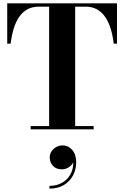

<svg xmlns="http://www.w3.org/2000/svg" viewBox="-20 -770 739 1143"><path d="M162.5 0V-19.5H272.5V-730.5H211.5Q171.5 -730.5 142.2 -714Q113 -697.5 93 -667.8Q73 -638 61 -597.8Q49 -557.5 43 -510H23V-750H676.5V-510H657Q651.5 -557.5 639.2 -597.8Q627 -638 607 -667.8Q587 -697.5 557.8 -714Q528.5 -730.5 488.5 -730.5H427.5V-19.5H537.5V0ZM274.5 353V336.5Q317.5 336.5 351.2 317Q385 297.5 402.8 261.5Q420.5 225.5 415 177H420Q420.5 191.5 410.8 205.5Q401 219.5 384.5 228.8Q368 238 348.5 238Q313.5 238 294.8 216.8Q276 195.5 276 167Q276 147.5 286.5 131.2Q297 115 314.8 105.2Q332.5 95.5 353.5 95.5Q386 95.5 409.8 122.2Q433.5 149 433.5 196Q433.5 239.5 414.2 275.2Q395 311 359.2 332Q323.5 353 274.5 353Z"/></svg>

Font: Bodoni Moda
Style: Bold
Weight: 700
Designer: Owen Earl
Foundry: indestructible type
Version: Version 2.005